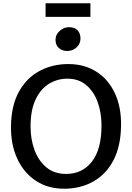

<svg xmlns="http://www.w3.org/2000/svg" viewBox="-20 -1141 804 1169"><path d="M379 8Q275.5 10 200 -39.2Q124.5 -88.5 84.5 -176.2Q44.5 -264 47 -377Q49.5 -501.5 96.2 -584.5Q143 -667.5 220.8 -709Q298.5 -750.5 394 -751Q493 -751.5 566.5 -704.8Q640 -658 679.8 -572.5Q719.5 -487 717 -372Q714.5 -247.5 670 -163.8Q625.5 -80 550 -37Q474.5 6 379 8ZM382 -82Q481 -82 539.5 -156.8Q598 -231.5 598 -377Q598 -454 574.8 -518.8Q551.5 -583.5 505.2 -622.8Q459 -662 390 -662Q329.5 -662 278.5 -631Q227.5 -600 196.8 -535.5Q166 -471 166 -370Q166 -293.5 190.2 -227.8Q214.5 -162 262.5 -122Q310.5 -82 382 -82ZM389 -830.5Q360 -830.5 339 -848.2Q318 -866 318 -898Q318 -930.5 343.5 -953Q369 -975.5 400 -975.5Q435.5 -975.5 452.8 -956.2Q470 -937 470 -907.5Q470 -873.5 445.8 -852Q421.5 -830.5 389 -830.5ZM257.5 -1038.5V-1121H530.5V-1038.5Z"/></svg>

Font: Tracken
Style: Regular
Weight: 400
Designer: Eben Sorkin
Foundry: Eben Sorkin
Version: Version 2.001